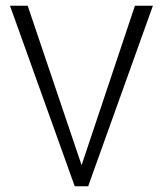

<svg xmlns="http://www.w3.org/2000/svg" viewBox="-20 -653 572 673"><path d="M77 -633 266 -74 453 -633H516L289 0H242L15 -633Z"/></svg>

Font: TajawalTap
Style: Regular
Weight: 300
Designer: Boutros Fonts
Foundry: Created by Boutros International 2017
Version: Version 2.700